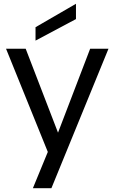

<svg xmlns="http://www.w3.org/2000/svg" viewBox="-20 -810 606 1016"><path d="M457 -552 287 -108 116 -552H12L233 -6L154 186H252L554 -552ZM168 -595 382 -709V-790L168 -666Z"/></svg>

Font: Malmofest
Style: Regular
Weight: 400
Designer: Jonny Pinhorn (Poppins), Kolossal
Version: Version 1.004;Glyphs 3.1.2 (3151)